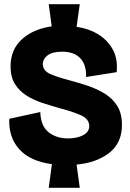

<svg xmlns="http://www.w3.org/2000/svg" viewBox="-20 -783 615 910"><path d="M211 107 226 -5Q122 -19 71 -76Q20 -133 24 -220L171 -252Q173 -186 210 -156.5Q247 -127 302 -127Q346 -127 374.5 -142.5Q403 -158 403 -185Q403 -219 364 -236.5Q325 -254 267 -269Q225 -281 183 -294.5Q141 -308 106.5 -329.5Q72 -351 51 -384.5Q30 -418 30 -468Q30 -548 84 -597Q138 -646 225 -658L211 -763H358L343 -656Q403 -647 447.5 -619Q492 -591 515.5 -546.5Q539 -502 533 -441L388 -418Q390 -475 361 -506.5Q332 -538 274 -538Q229 -538 206 -521Q183 -504 183 -479Q183 -448 218 -432.5Q253 -417 314 -401Q356 -390 398.5 -375.5Q441 -361 477.5 -338.5Q514 -316 536 -280.5Q558 -245 558 -191Q558 -106 498.5 -59Q439 -12 343 -3L358 107Z"/></svg>

Font: Bricolage Grotesque 48pt ExtraBold
Style: Regular
Weight: 800
Designer: Mathieu Triay
Foundry: Atelier Triay
Version: Version 1.000; ttfautohint (v1.8.4.7-5d5b);gftools[0.9.32]